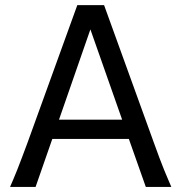

<svg xmlns="http://www.w3.org/2000/svg" viewBox="-20 -733 721 753"><path d="M334.5 -617.7 211.4 -263.7H459ZM19.5 0Q25.9 -14.6 32.7 -30.8Q39.6 -46.9 47.6 -67.1Q55.7 -87.4 65.4 -113.3Q75.2 -139.2 87.9 -173.3L283.2 -712.9H388.2L583.5 -173.3Q595.7 -139.2 605.5 -113.3Q615.2 -87.4 623.5 -67.1Q631.8 -46.9 638.7 -30.8Q645.5 -14.6 651.9 0H551.8L485.4 -188H185.1L119.6 0Z"/></svg>

Font: Andika Am
Style: Regular
Weight: 400
Designer: Victor Gaultney, Annie Olsen, Julie Remington, Don Collingsworth, Eric Hays, Becca Hirsbrunner
Foundry: SIL International
Version: Version 5.000